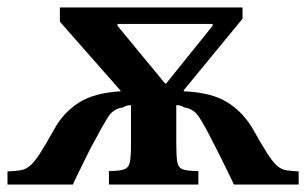

<svg xmlns="http://www.w3.org/2000/svg" viewBox="-36 -493 818 513"><path d="M494 0H255V-36Q283 -36 295.5 -40.5Q308 -45 311 -60Q314 -75 314 -106V-212Q302 -212 293 -206Q267 -203 252.5 -180Q238 -157 218 -119Q207 -100 194 -73Q181 -46 170.5 -25Q160 -4 159 0H-16V-35Q5 -36 18.5 -38Q32 -40 44 -50Q56 -60 70.5 -82.5Q85 -105 108 -146Q132 -191 173.5 -218Q215 -245 286 -249V-251L124 -435V-473H612V-443L455 -252V-249Q530 -246 572.5 -219Q615 -192 641 -146Q664 -105 678.5 -82.5Q693 -60 704.5 -50Q716 -40 729 -38Q742 -36 762 -35V0H589Q587 -4 577 -25Q567 -46 553.5 -73Q540 -100 530 -119Q511 -157 496 -180Q481 -203 456 -206Q448 -212 435 -212V-112Q435 -77 437.5 -61Q440 -45 452.5 -40.5Q465 -36 494 -36ZM278 -424 405 -270H408L532 -424V-429H278Z"/></svg>

Font: STIX Two Text SemiBold
Style: Regular
Weight: 600
Designer: Ross Mills, John Hudson & Paul Hanslow, Tiro Typeworks Ltd; with prior portions MicroPress Inc., and Coen Hoffman.
Foundry: Tiro Typeworks Ltd
Version: Version 2.13 b171